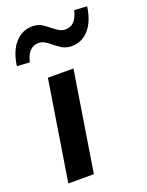

<svg xmlns="http://www.w3.org/2000/svg" viewBox="-152 -811 678 883"><g transform="rotate(-20 187.0 -370.0)"><path d="M26 0 104 -489H229L151 0ZM50 -584 -12 -588Q-2 -659 32.5 -697.5Q67 -736 117 -736Q146 -736 165.5 -722.5Q185 -709 202 -695Q215 -685 228 -677.5Q241 -670 257 -670Q283 -670 299.5 -688Q316 -706 324 -740L386 -736Q376 -665 342 -626.5Q308 -588 258 -588Q230 -588 209.5 -601Q189 -614 172 -628Q159 -639 146 -646.5Q133 -654 117 -654Q92 -654 75 -636.5Q58 -619 50 -584Z"/></g></svg>

Font: Nunito Sans 12pt ExtraLight
Style: Italic
Weight: 200
Italic angle: -9°
Designer: Vernon Adams
Foundry: Vernon Adams
Version: Version 3.101;gftools[0.9.27]